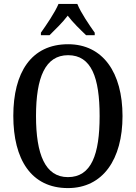

<svg xmlns="http://www.w3.org/2000/svg" viewBox="-20 -951 694 981"><path d="M189 -784V-771H233C262 -800 300 -836 326 -871C352 -836 391 -799 420 -771H464V-784C437 -822 393 -886 375 -931H279C260 -886 216 -822 189 -784ZM327 10C506 10 606 -137 606 -358C606 -580 506 -725 328 -725C139 -725 48 -580 48 -359C48 -137 139 10 327 10ZM327 -46C211 -46 164 -162 164 -358C164 -555 211 -669 328 -669C447 -669 489 -555 489 -358C489 -162 447 -46 327 -46Z"/></svg>

Font: Noto Serif Sinhala Condensed Medium
Style: Regular
Weight: 500
Width: 3
Designer: Jelle Bosma - Monotype Design Team
Foundry: Monotype Imaging Inc.
Version: Version 2.007